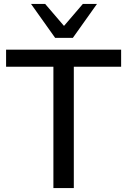

<svg xmlns="http://www.w3.org/2000/svg" viewBox="-20 -958 651 978"><path d="M252 0V-618H11V-705H597V-618H356V0ZM261 -765 138 -938H210L306 -826L402 -938H474L351 -765Z"/></svg>

Font: Mulish ExtraLight SemiBold
Style: Regular
Weight: 600
Version: Version 3.603